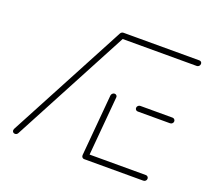

<svg xmlns="http://www.w3.org/2000/svg" viewBox="-95 -636 818 753"><g transform="rotate(20 313.5 -259.5)"><path d="M35.2 -0.4Q30.4 -0.4 27.2 -3.5Q24.1 -6.7 24.1 -11.5Q24.1 -13.7 25.6 -17.4L287.8 -511.1Q291.9 -518.1 299.3 -518.1Q304.4 -518.1 307.6 -514.4Q310.7 -510.7 310.4 -505.9Q310.4 -503 308.9 -501.1L46.7 -7Q42.6 -0.4 35.2 -0.4ZM584.4 -13Q584.4 -7.4 580.6 -3.7Q576.7 0 571.1 0H324.4Q319.6 0 316.5 -3.3Q313.3 -6.7 313.3 -11.5Q313.3 -16.7 317.2 -20.4Q321.1 -24.1 326.3 -24.1H573.3Q577.8 -24.1 581.1 -20.9Q584.4 -17.8 584.4 -13ZM313.3 -13 335.9 -270.4Q336.7 -275.2 340.6 -278.7Q344.4 -282.2 349.3 -282.2Q354.1 -282.2 357.4 -278.7Q360.7 -275.2 360 -270.4L337.4 -13ZM447 -258.5Q447 -263.7 450.9 -267.6Q454.8 -271.5 460 -271.5H594.8Q599.3 -271.5 602.6 -268.1Q605.9 -264.8 605.9 -260Q605.9 -254.8 602 -251.1Q598.1 -247.4 593 -247.4H458.1Q453.3 -247.4 450.2 -250.6Q447 -253.7 447 -258.5ZM286.7 -505.2Q286.7 -510.7 290.6 -514.6Q294.4 -518.5 299.6 -518.5H616.3Q621.1 -518.5 624.3 -515.6Q627.4 -512.6 627.4 -507.8Q627.4 -502.2 623.5 -498.3Q619.6 -494.4 614.4 -494.4H297.8Q293 -494.4 289.8 -497.4Q286.7 -500.4 286.7 -505.2Z"/></g></svg>

Font: 26F Galaxy Sans Thin
Style: Italic
Weight: 100
Italic angle: -4.99998°
Designer: C₂₉H₂₅N₃O₅
Version: Version 1.200